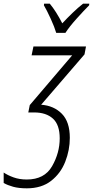

<svg xmlns="http://www.w3.org/2000/svg" viewBox="-96 -785 506 1045"><path d="M260 -606Q281 -639 321.5 -684Q362 -729 389 -756L390 -765H356Q328 -743 298.5 -714.5Q269 -686 243 -658Q209 -724 175 -765H144L143 -756Q159 -729 180 -683Q201 -637 210 -606ZM284 -35Q284 -122 240.5 -166Q197 -210 128 -215L364 -489L372 -532H86L76 -484H297L66 -213L58 -173H90Q155 -173 192 -139.5Q229 -106 229 -32Q229 47 187.5 119.5Q146 192 50 192Q10 192 -22 180.5Q-54 169 -76 154V211Q-55 223 -24.5 231.5Q6 240 50 240Q130 240 182 199.5Q234 159 259 95.5Q284 32 284 -35Z"/></svg>

Font: Noto Sans UI SemiCondensed Light
Style: Italic
Weight: 300
Width: 4
Designer: Monotype Design Team
Foundry: Monotype Imaging Inc.
Version: 1.001